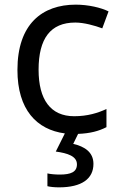

<svg xmlns="http://www.w3.org/2000/svg" viewBox="-20 -566 520 826"><path d="M382 139C382 88 343 64 295 53L316 10C368 8 405 -2 438 -19V-97C401 -80 357 -66 299 -66C198 -66 146 -137 146 -266C146 -400 197 -469 304 -469C341 -469 388 -456 420 -444L447 -517C415 -533 360 -546 306 -546C162 -546 55 -463 55 -265C55 -94 138 -8 259 8L220 86C271 93 311 106 311 141C311 174 285 185 237 185C218 185 196 183 184 180V235C195 238 214 240 234 240C332 240 382 203 382 139Z"/></svg>

Font: Noto Sans Inscriptional Parthian
Style: Regular
Weight: 400
Designer: Monotype Design Team
Foundry: Monotype Imaging Inc.
Version: Version 2.003